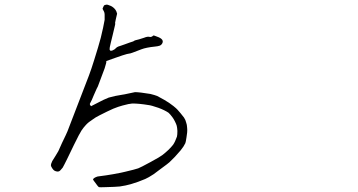

<svg xmlns="http://www.w3.org/2000/svg" viewBox="-20 -769 1540 827"><path d="M234.4 -31.2Q226.6 -28.3 215.8 -33.2Q210.9 -35.2 205.1 -43.9Q199.2 -52.7 199.2 -57.6Q199.2 -62.5 205.1 -75.2Q206.1 -76.2 219.7 -98.6Q231.4 -117.2 231.4 -118.2L247.1 -153.3Q267.6 -195.3 270.5 -203.1Q292 -257.8 363.3 -444.3Q374 -472.7 385.7 -510.7Q404.3 -569.3 414.1 -606.4Q425.8 -654.3 430.7 -683.6Q430.7 -686.5 430.7 -706.1Q430.7 -713.9 427.7 -719.7Q420.9 -731.4 421.9 -732.4Q422.9 -733.4 425.8 -741.2Q427.7 -746.1 430.7 -747.1Q433.6 -748 438 -749Q442.4 -750 458 -743.2Q469.7 -737.3 477.5 -726.6Q481.4 -721.7 484.4 -710Q484.4 -710 478.5 -684.6Q475.6 -669.9 475.6 -669.9Q477.5 -667 474.6 -657.2Q473.6 -653.3 465.8 -620.1Q457 -585.9 457 -584Q451.2 -560.5 452.1 -556.6Q454.1 -543.9 473.6 -556.6Q475.6 -557.6 483.4 -565.4Q487.3 -568.4 501 -572.3Q502 -573.2 517.6 -578.1Q530.3 -583 539.1 -585.9Q556.6 -590.8 558.6 -593.8Q558.6 -594.7 579.1 -599.6Q596.7 -604.5 600.6 -606.4Q615.2 -612.3 623 -610.4Q631.8 -607.4 640.6 -616.2Q641.6 -617.2 656.2 -611.3Q690.4 -599.6 677.7 -580.1Q673.8 -574.2 668 -572.3Q659.2 -569.3 647.5 -568.4Q609.4 -564.5 588.9 -556.6Q540 -537.1 536.1 -538.1Q531.2 -538.1 506.8 -530.3Q490.2 -524.4 475.6 -519.5Q437.5 -505.9 437.5 -505.9Q440.4 -503.9 430.7 -474.6Q415 -432.6 401.4 -396.5Q400.4 -396.5 383.8 -358.4Q377 -340.8 376 -339.8L367.2 -322.3Q366.2 -317.4 372.1 -311.5Q372.1 -311.5 376 -313.5Q412.1 -332 412.1 -332Q413.1 -333 425.8 -338.9Q448.2 -348.6 448.2 -348.6Q459 -351.6 475.6 -355.5Q481.4 -356.4 502.9 -360.4Q516.6 -362.3 533.2 -366.2Q548.8 -369.1 561.5 -372.1Q581.1 -372.1 627.9 -364.3Q647.5 -359.4 657.2 -355.5Q668 -349.6 687.5 -338.9Q705.1 -328.1 708 -326.2Q731.4 -309.6 738.3 -302.7Q742.2 -299.8 757.8 -281.2Q771.5 -263.7 772.5 -262.7Q779.3 -252.9 782.2 -240.2Q785.2 -233.4 786.1 -217.8Q787.1 -210 786.1 -198.2Q784.2 -182.6 783.2 -176.8Q780.3 -157.2 778.3 -152.3Q771.5 -137.7 757.8 -121.1Q732.4 -90.8 710 -70.3Q709 -68.4 665 -36.1Q648.4 -23.4 641.6 -18.6Q619.1 -3.9 605.5 2Q576.2 14.6 543 24.4Q522.5 30.3 496.1 34.2Q477.5 36.1 434.6 37.1Q409.2 38.1 406.2 37.1Q402.3 35.2 387.7 14.6Q379.9 4.9 380.9 2.9Q384.8 -3.9 400.4 -8.8Q404.3 -8.8 436.5 -13.7Q455.1 -16.6 466.8 -18.6Q509.8 -26.4 519.5 -29.3Q561.5 -39.1 575.2 -43.9Q584 -46.9 628.9 -71.3Q671.9 -94.7 678.7 -100.6Q708 -123 725.6 -145.5Q734.4 -158.2 742.2 -180.7Q744.1 -188.5 744.1 -205.1Q743.2 -219.7 741.2 -227.5Q739.3 -234.4 733.4 -246.1Q728.5 -255.9 723.6 -262.7Q712.9 -277.3 706.1 -283.2Q699.2 -288.1 687.5 -293.9Q675.8 -299.8 662.1 -304.7Q630.9 -315.4 620.1 -316.4Q579.1 -323.2 549.8 -323.2Q536.1 -322.3 507.8 -314.5Q489.3 -309.6 467.8 -300.8Q443.4 -290 409.2 -272.5Q389.6 -262.7 379.9 -254.9Q361.3 -243.2 350.1 -231Q338.9 -218.8 331.1 -207Q323.2 -195.3 298.8 -145.5Q274.4 -95.7 268.6 -83Q262.7 -70.3 256.8 -59.6Q251 -48.8 250 -46.9Q239.3 -33.2 234.4 -31.2Z"/></svg>

Font: ToneOZ-Zhuyin-Tsuipita-TC
Style: Regular
Weight: 400
Designer: ÂÆ£ÂøóÂáåJeffrey Xuan(jeffreyx@gmail.com, ToneOZ.com) ÈòøÂù§(cjkFonts)
Foundry: ToneOZ
Version: Version 0.240710